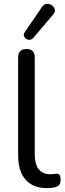

<svg xmlns="http://www.w3.org/2000/svg" viewBox="-20 -966 338 995"><path d="M224 9Q151 9 112.5 -35Q74 -79 74 -162V-668Q74 -712 117 -712Q160 -712 160 -668V-169Q160 -63 241 -63Q249 -63 257 -64Q265 -65 272 -66Q283 -66 288.5 -60Q294 -54 294 -34Q294 -15 285.5 -6.5Q277 2 258 6Q243 9 224 9ZM153 -770Q141 -757 127 -760Q113 -763 106 -774.5Q99 -786 109 -800L197 -929Q208 -945 222.5 -946Q237 -947 249 -938.5Q261 -930 264 -917Q267 -904 255 -890Z"/></svg>

Font: Chiron GoRound TC N
Style: Regular
Weight: 350
Designer: Ryoko NISHIZUKA 西塚涼子 (kana, bopomofo & ideographs); Paul D. Hunt (Latin, Greek & Cyrillic); Sandoll Communications 산돌커뮤니
Foundry: Adobe
Version: Version 1.000;hotconv 1.1.1;makeotfexe 2.6.0